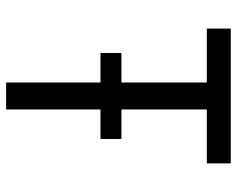

<svg xmlns="http://www.w3.org/2000/svg" viewBox="-93 -679 772 626"><g transform="rotate(90 293.0 -366.0)"><path d="M249 0V-307.6H152.8V-376H249V-654.3H73.2V-732.4H512.7V-654.3H336.9V-376H433.1V-307.6H336.9V0Z"/></g></svg>

Font: Consola Mono
Style: Book
Weight: 400
Monospace: yes
Designer: Wojciech Kalinowski "wmk69" (wmk69@o2.pl)
Foundry: Wojciech Kalinowski "wmk69" (wmk69@o2.pl)
Version: Version 2.1.0